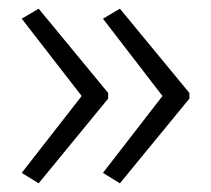

<svg xmlns="http://www.w3.org/2000/svg" viewBox="-20 -497 486 442"><path d="M416 -270 256 -75 217 -99 354 -276 217 -454 256 -477 416 -283ZM229 -270 69 -75 30 -99 168 -276 30 -454 69 -477 229 -283Z"/></svg>

Font: Noto Sans Thai Looped UI Narrow Light
Style: Regular
Weight: 300
Width: 4
Designer: Cadson Demak Team
Foundry: Cadson Demak Co., Ltd.
Version: Version 1.000